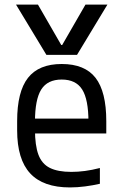

<svg xmlns="http://www.w3.org/2000/svg" viewBox="-20 -810 540 840"><path d="M50 -790H146L248 -613H252L354 -790H450L317 -570H183ZM286 10Q169 10 112 -51.5Q55 -113 55 -240V-280Q55 -409 102.5 -469.5Q150 -530 250 -530Q351 -530 398 -469.5Q445 -409 445 -280V-226H94V-291H385L367 -268V-277Q367 -375 339.5 -418.5Q312 -462 250 -462Q188 -462 160.5 -418.5Q133 -375 133 -277V-243Q133 -174 148 -133.5Q163 -93 198 -75.5Q233 -58 292 -58Q321 -58 351.5 -62Q382 -66 417 -75V-6Q387 1 352.5 5.5Q318 10 286 10Z"/></svg>

Font: M PLUS Code Latin
Style: Regular
Weight: 400
Designer: Coji Morishita
Foundry: UNDERFOREST DESIGN
Version: Version 1.002; ttfautohint (v1.8.3)